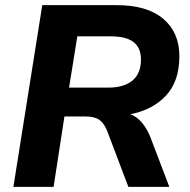

<svg xmlns="http://www.w3.org/2000/svg" viewBox="-20 -725 736 745"><path d="M32 0 144 -705H433Q551 -705 613.5 -652Q676 -599 676 -507Q676 -409 623.5 -353.5Q571 -298 486 -282Q513 -271 532.5 -247Q552 -223 565 -189L637 0H478L397 -214Q385 -246 366 -259.5Q347 -273 313 -273H230L188 0ZM248 -385H400Q461 -385 494 -412.5Q527 -440 527 -494Q527 -539 498.5 -561.5Q470 -584 408 -584H280Z"/></svg>

Font: Nunito Sans ExtraBold
Style: Italic
Weight: 800
Italic angle: -9°
Designer: Vernon Adams
Foundry: Vernon Adams
Version: Version 3.006; ttfautohint (v1.8.3)